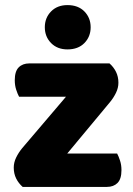

<svg xmlns="http://www.w3.org/2000/svg" viewBox="-20 -733 521 754"><path d="M69 1Q53 -13 43.5 -32Q34 -51 34 -75Q34 -95 43.5 -114.5Q53 -134 67 -151L239 -353H55Q49 -364 43.5 -381Q38 -398 38 -418Q38 -453 53.5 -468.5Q69 -484 95 -484H410Q426 -470 435.5 -451Q445 -432 445 -408Q445 -388 435.5 -368.5Q426 -349 412 -332L244 -130H440Q446 -119 451.5 -102Q457 -85 457 -65Q457 -30 441.5 -14.5Q426 1 400 1ZM156 -626Q156 -663 180.5 -688Q205 -713 245 -713Q287 -713 311.5 -688Q336 -663 336 -626Q336 -589 311.5 -564Q287 -539 245 -539Q205 -539 180.5 -564Q156 -589 156 -626Z"/></svg>

Font: Baloo Da
Style: Regular
Weight: 400
Designer: Noopur Datye and Ek Type
Foundry: Ek Type
Version: Version 1.443;PS 1.000;hotconv 16.6.51;makeotf.lib2.5.65220;